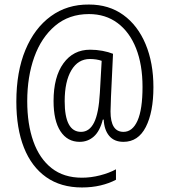

<svg xmlns="http://www.w3.org/2000/svg" viewBox="-20 -787 745 846"><path d="M656 -403Q656 -293 622.5 -227.5Q589 -162 524 -162Q483 -162 461 -188.5Q439 -215 437 -260H433Q420 -209 393.5 -185.5Q367 -162 331 -162Q277 -162 246.5 -208.5Q216 -255 216 -342Q216 -448 259.5 -508Q303 -568 377 -568Q405 -568 431.5 -563Q458 -558 478 -550L469 -360Q469 -344 468 -326Q467 -308 467 -296Q467 -206 524 -206Q564 -206 586 -255.5Q608 -305 608 -404Q608 -502 579.5 -574Q551 -646 498 -685.5Q445 -725 372 -725Q284 -725 223 -673.5Q162 -622 131 -535.5Q100 -449 100 -341Q100 -240 127 -164Q154 -88 207.5 -46Q261 -4 341 -4Q381 -4 421.5 -14.5Q462 -25 491 -41V5Q461 21 423 30Q385 39 341 39Q248 39 183.5 -6.5Q119 -52 85.5 -136.5Q52 -221 52 -339Q52 -471 92 -567Q132 -663 204 -715.5Q276 -768 372 -767Q460 -767 523.5 -721Q587 -675 621.5 -592.5Q656 -510 656 -403ZM265 -341Q265 -206 337 -206Q374 -206 394.5 -247Q415 -288 420 -378L428 -519Q417 -523 403.5 -525Q390 -527 376 -527Q324 -527 294.5 -477.5Q265 -428 265 -341Z"/></svg>

Font: Noto Sans Tamil UI Condensed Light
Style: Regular
Weight: 300
Width: 3
Designer: Jelle Bosma - Monotype Design Team
Foundry: Monotype Imaging Inc.
Version: Version 2.004; ttfautohint (v1.8.4.7-5d5b)